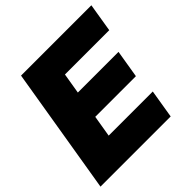

<svg xmlns="http://www.w3.org/2000/svg" viewBox="-189 -882 1037 1037"><g transform="rotate(-45 329.0 -364.0)"><path d="M0 0 120.6 -727.5H657.7L630.9 -564H292.5L272.9 -445.8H583.5L557.1 -286.6H246.6L226.1 -163.6H563L536.1 0Z"/></g></svg>

Font: Inter 20pt Black
Style: Italic
Weight: 900
Italic angle: -9.3988°
Version: Version 4.001;git-66647c0bb